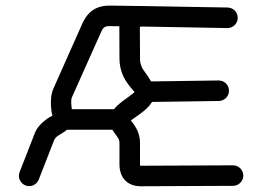

<svg xmlns="http://www.w3.org/2000/svg" viewBox="-20 -665 943 685"><path d="M811.5 -75.2 481.9 -73.7C480 -73.7 479.5 -73.7 479.5 -79.1V-155.3C479.5 -180.7 471.2 -200.7 459 -219.2L446.8 -235.4L478 -257.3C497.6 -271.5 512.7 -285.2 522.5 -301.3L760.7 -304.7C781.2 -305.2 796.9 -321.3 796.9 -341.3C796.9 -363.3 778.8 -378.4 759.8 -377.9L519 -374.5C511.7 -387.2 503.4 -399.4 497.1 -407.7C486.8 -420.9 479.5 -435.1 479.5 -457L479 -569.8H487.8V-570.3L791 -564.9C810.1 -564.5 828.1 -579.6 828.1 -601.6C828.1 -621.6 812.5 -637.7 792 -638.2L480.5 -643.6H470.7L376.5 -645C326.2 -646.5 293.9 -626.5 272.9 -579.1L170.4 -348.6C153.3 -310.1 166 -253.9 167 -252.4C164.6 -252 118.7 -227.1 105 -191.9L49.8 -50.8C48.3 -46.9 47.4 -42.5 47.4 -37.6C47.4 -17.6 64 -1 84 -1C99.6 -1 112.8 -10.7 118.2 -24.4L173.3 -165.5C179.2 -180.7 201.7 -187 218.8 -202.1H380.9C385.7 -193.8 391.6 -186.5 398.4 -177.2C403.8 -168.9 406.2 -163.6 406.2 -155.3V-79.1C406.2 -29.8 435.5 -0.5 481.9 -0.5L811.5 -2C831.5 -2 848.1 -18.6 848.1 -38.6C848.1 -58.6 831.5 -75.2 811.5 -75.2ZM236.3 -275.4C234.4 -291.5 231.9 -307.6 236.8 -318.4L340.3 -549.8C348.6 -568.8 354.5 -572.3 374.5 -571.8L405.8 -571.3L406.2 -457C406.2 -412.6 423.3 -382.8 438.5 -362.8C455.1 -341.3 460 -337.4 460 -337.4C460 -335.4 453.6 -330.6 435.1 -316.9C416 -303.2 398.4 -290.5 386.7 -275.4Z"/></svg>

Font: Velvelyne
Style: Regular
Weight: 400
Designer: Manon Van der Borght et Mariel Nils
Foundry: Velvetyne
Version: Version 1.070;Glyphs 3.3.1 (3343)